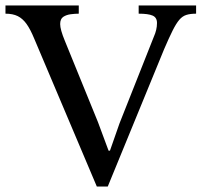

<svg xmlns="http://www.w3.org/2000/svg" viewBox="-30 -677 737 702"><path d="M364 5H324L95 -536Q81 -570 67 -589.5Q53 -609 35 -618Q17 -627 -10 -627V-657H258V-627Q245 -627 229 -625Q213 -623 201.5 -615.5Q190 -608 190 -589Q190 -569 207 -528L328 -231L367 -126H372L407 -226L533 -544Q538 -555 541 -567.5Q544 -580 544 -593Q544 -613 528 -620Q512 -627 477 -627V-657H687V-627Q666 -627 651.5 -622.5Q637 -618 625.5 -604.5Q614 -591 601 -565Q588 -539 570 -497Z"/></svg>

Font: STIX Two Text
Style: Regular
Weight: 400
Designer: Ross Mills, John Hudson & Paul Hanslow, Tiro Typeworks Ltd; with prior portions MicroPress Inc., and Coen Hoffman.
Foundry: Tiro Typeworks Ltd
Version: Version 2.13 b171